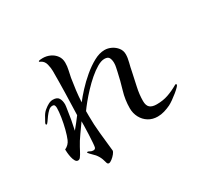

<svg xmlns="http://www.w3.org/2000/svg" viewBox="-164 -993 1329 1261"><g transform="rotate(-30 500.0 -362.0)"><path d="M968 -179Q968 -175 964.5 -170.5Q961 -166 958 -163Q948 -152 928.5 -136Q909 -120 889 -106Q869 -92 855 -85Q832 -74 807 -66.5Q782 -59 756 -59Q717 -59 687 -77.5Q657 -96 640 -128Q623 -160 623 -198Q623 -262 641.5 -323.5Q660 -385 673 -446Q676 -461 679.5 -476.5Q683 -492 683 -508Q683 -531 675 -547Q667 -563 640 -563Q616 -563 585 -545Q554 -527 521 -498.5Q488 -470 457.5 -437.5Q427 -405 403 -375.5Q379 -346 365 -326V-290Q365 -223 372 -156.5Q379 -90 386 -24Q386 -22 386.5 -19.5Q387 -17 387 -15Q387 -6 375.5 8.5Q364 23 349 34.5Q334 46 325 46Q315 46 311.5 34.5Q308 23 306 16Q299 -11 281 -35Q278 -40 266.5 -51Q255 -62 245 -73Q235 -84 235 -87Q235 -90 238 -90Q246 -90 255.5 -84Q265 -78 278 -78Q292 -78 296 -90Q298 -97 300 -123.5Q302 -150 303.5 -183Q305 -216 305.5 -244Q306 -272 306 -283Q285 -253 257.5 -214.5Q230 -176 213 -144Q207 -133 201 -121.5Q195 -110 188 -98Q184 -91 176.5 -81Q169 -71 158 -71Q146 -71 138.5 -84Q131 -97 127 -115Q123 -133 121.5 -150Q120 -167 120 -176Q152 -191 165 -222Q176 -248 186.5 -288.5Q197 -329 203.5 -371Q210 -413 210 -440Q210 -451 206.5 -459Q203 -467 190 -467Q174 -467 159.5 -453.5Q145 -440 132.5 -423Q120 -406 111 -392.5Q102 -379 96 -379Q92 -379 92 -385Q92 -389 95 -395Q105 -415 118 -436.5Q131 -458 149 -471Q162 -482 179 -491Q196 -500 213 -500Q245 -500 256.5 -481Q268 -462 268 -433Q268 -425 266.5 -417Q265 -409 264 -401Q254 -326 237 -251Q254 -271 269.5 -291Q285 -311 301 -332Q304 -415 306 -498Q308 -581 308 -663Q308 -686 301 -714.5Q294 -743 271 -755Q269 -757 264.5 -758Q260 -759 260 -763Q260 -768 274 -769Q288 -770 292 -770Q321 -770 347 -758Q373 -746 389.5 -723.5Q406 -701 406 -670Q406 -643 400 -617Q394 -591 389 -565Q382 -522 376.5 -478Q371 -434 369 -390Q391 -419 426 -457Q461 -495 503 -530.5Q545 -566 588 -589.5Q631 -613 670 -613Q696 -613 720.5 -601Q745 -589 761.5 -568Q778 -547 778 -519Q778 -493 769.5 -460.5Q761 -428 756 -401Q746 -352 734 -299Q722 -246 722 -196Q722 -161 739 -146.5Q756 -132 790 -132Q838 -132 877 -145.5Q916 -159 956 -182Q957 -182 959.5 -183.5Q962 -185 963 -185Q968 -185 968 -179Z"/></g></svg>

Font: Kaisei HarunoUmi
Style: Regular
Weight: 400
Designer: Font-Kai, 金井和夫
Foundry: KAZUO KANAI
Version: Version 5.003